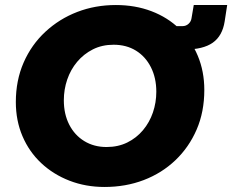

<svg xmlns="http://www.w3.org/2000/svg" viewBox="-20 -732 924 764"><path d="M396 12Q321 12 256.5 -13Q192 -38 144 -83Q96 -128 69.5 -190Q43 -252 43 -326Q43 -412 74 -483Q105 -554 160.5 -605.5Q216 -657 287.5 -684.5Q359 -712 441 -712Q518 -712 582.5 -687.5Q647 -663 694 -617.5Q741 -572 767 -510Q793 -448 793 -374Q793 -287 762.5 -216.5Q732 -146 678 -94.5Q624 -43 552 -15.5Q480 12 396 12ZM404 -147Q450 -147 486.5 -165Q523 -183 549 -214Q575 -245 588.5 -284.5Q602 -324 602 -367Q602 -422 580.5 -464.5Q559 -507 521 -530.5Q483 -554 432 -554Q386 -554 349.5 -535.5Q313 -517 287 -486Q261 -455 247.5 -415.5Q234 -376 234 -333Q234 -278 255.5 -236Q277 -194 315.5 -170.5Q354 -147 404 -147ZM647 -535 662 -628H706Q720 -628 730 -637Q740 -646 742 -659L751 -712H884L874 -647Q865 -589 826.5 -562Q788 -535 716 -535Z"/></svg>

Font: MuseoModerno ExtraBold
Style: Italic
Weight: 800
Italic angle: -9°
Designer: Pablo Cosgaya, Héctor Gatti, Marcela Romero, and the Authors of The MuseoModerno Project.
Foundry: Omnibus-Type Team
Version: Version 1.003